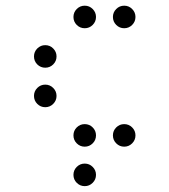

<svg xmlns="http://www.w3.org/2000/svg" viewBox="-20 -674 587 665"><path d="M312.5 -615.2Q312.5 -599.1 301 -587.6Q289.6 -576.2 273.4 -576.2Q257.3 -576.2 245.8 -587.6Q234.4 -599.1 234.4 -615.2Q234.4 -631.3 245.8 -642.8Q257.3 -654.3 273.4 -654.3Q289.6 -654.3 301 -642.8Q312.5 -631.3 312.5 -615.2ZM449.2 -615.2Q449.2 -599.1 437.7 -587.6Q426.3 -576.2 410.2 -576.2Q394 -576.2 382.6 -587.6Q371.1 -599.1 371.1 -615.2Q371.1 -631.3 382.6 -642.8Q394 -654.3 410.2 -654.3Q426.3 -654.3 437.7 -642.8Q449.2 -631.3 449.2 -615.2ZM175.8 -478.5Q175.8 -462.4 164.3 -450.9Q152.8 -439.5 136.7 -439.5Q120.6 -439.5 109.1 -450.9Q97.7 -462.4 97.7 -478.5Q97.7 -494.6 109.1 -506.1Q120.6 -517.6 136.7 -517.6Q152.8 -517.6 164.3 -506.1Q175.8 -494.6 175.8 -478.5ZM175.8 -341.8Q175.8 -325.7 164.3 -314.2Q152.8 -302.7 136.7 -302.7Q120.6 -302.7 109.1 -314.2Q97.7 -325.7 97.7 -341.8Q97.7 -357.9 109.1 -369.4Q120.6 -380.9 136.7 -380.9Q152.8 -380.9 164.3 -369.4Q175.8 -357.9 175.8 -341.8ZM312.5 -205.1Q312.5 -189 301 -177.5Q289.6 -166 273.4 -166Q257.3 -166 245.8 -177.5Q234.4 -189 234.4 -205.1Q234.4 -221.2 245.8 -232.7Q257.3 -244.1 273.4 -244.1Q289.6 -244.1 301 -232.7Q312.5 -221.2 312.5 -205.1ZM449.2 -205.1Q449.2 -189 437.7 -177.5Q426.3 -166 410.2 -166Q394 -166 382.6 -177.5Q371.1 -189 371.1 -205.1Q371.1 -221.2 382.6 -232.7Q394 -244.1 410.2 -244.1Q426.3 -244.1 437.7 -232.7Q449.2 -221.2 449.2 -205.1ZM312.5 -68.4Q312.5 -52.2 301 -40.8Q289.6 -29.3 273.4 -29.3Q257.3 -29.3 245.8 -40.8Q234.4 -52.2 234.4 -68.4Q234.4 -84.5 245.8 -95.9Q257.3 -107.4 273.4 -107.4Q289.6 -107.4 301 -95.9Q312.5 -84.5 312.5 -68.4Z"/></svg>

Font: DatDot Light
Style: Regular
Weight: 300
Designer: GGBot
Version: 1.00